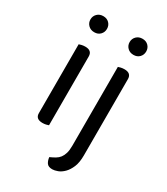

<svg xmlns="http://www.w3.org/2000/svg" viewBox="-208 -749 900 1035"><g transform="rotate(30 242.0 -231.5)"><path d="M160 -2Q155 0 145 2.5Q135 5 123 5Q80 5 80 -31V-460Q85 -462 95.5 -464.5Q106 -467 118 -467Q160 -467 160 -430ZM68 -608Q68 -629 82.5 -643.5Q97 -658 120 -658Q143 -658 157 -643.5Q171 -629 171 -608Q171 -587 157 -572.5Q143 -558 120 -558Q97 -558 82.5 -572.5Q68 -587 68 -608ZM247 146Q265 138 279.5 129.5Q294 121 303.5 108.5Q313 96 318.5 77.5Q324 59 324 30V-460Q329 -462 339.5 -464.5Q350 -467 362 -467Q404 -467 404 -430V45Q404 89 392 117.5Q380 146 362.5 163.5Q345 181 326 188Q307 195 293 195Q268 195 258.5 180.5Q249 166 247 146ZM312 -608Q312 -629 326.5 -643.5Q341 -658 364 -658Q387 -658 401 -643.5Q415 -629 415 -608Q415 -587 401 -572.5Q387 -558 364 -558Q341 -558 326.5 -572.5Q312 -587 312 -608Z"/></g></svg>

Font: Baloo Da 2
Style: Regular
Weight: 400
Designer: Noopur Datye, Sulekha Rajkumar and Ek Type
Foundry: Ek Type
Version: Version 1.640;hotconv 1.0.111;makeotfexe 2.5.65597; ttfautoh